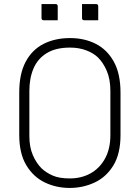

<svg xmlns="http://www.w3.org/2000/svg" viewBox="-20 -908 690 948"><path d="M326 -720Q397 -720 453 -691.5Q509 -663 542 -603.5Q575 -544 575 -451V-241Q575 -149 540 -91.5Q505 -34 447.5 -7Q390 20 324 20Q258 20 201.5 -7Q145 -34 110 -92Q75 -150 75 -242V-451Q75 -544 107 -603.5Q139 -663 195.5 -691.5Q252 -720 326 -720ZM125 -236Q125 -182 142 -142.5Q159 -103 185 -77Q207 -56 239.5 -41.5Q272 -27 324 -27Q382 -27 427 -52Q472 -77 498.5 -125Q525 -173 525 -241V-459Q525 -517 507 -558.5Q489 -600 463 -625Q441 -646 405.5 -659.5Q370 -673 326 -673Q255 -673 210.5 -645.5Q166 -618 145.5 -570Q125 -522 125 -459ZM185 -888H254Q265 -888 265 -877V-808H196Q185 -808 185 -819ZM385 -888H454Q465 -888 465 -877V-808H396Q385 -808 385 -819Z"/></svg>

Font: Recursive Sn Lnr St Lt
Style: Regular
Weight: 300
Version: Version 1.079;hotconv 1.0.112;makeotfexe 2.5.65598; ttfautoh